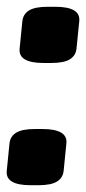

<svg xmlns="http://www.w3.org/2000/svg" viewBox="-38 -545 255 567"><path d="M53 2Q-23 2 -18 -41L-10 -121Q-8 -142 9.5 -153Q27 -164 65 -164H87Q163 -164 158 -121L150 -41Q148 -20 130.5 -9Q113 2 75 2ZM91 -359Q15 -359 20 -402L28 -482Q30 -503 47.5 -514Q65 -525 103 -525H125Q201 -525 196 -482L188 -402Q186 -381 168.5 -370Q151 -359 113 -359Z"/></svg>

Font: Asap Condensed Condensed Black
Style: Italic
Weight: 900
Width: 3
Italic angle: -6°
Designer: Pablo Cosgaya
Foundry: Omnibus-Type
Version: Version 3.001; ttfautohint (v1.8.4.7-5d5b)